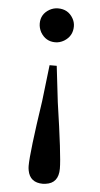

<svg xmlns="http://www.w3.org/2000/svg" viewBox="-55 -576 438 837"><g transform="rotate(5 164.5 -157.0)"><path d="M165 -541Q209 -541 230.5 -503.9Q240.2 -487.3 240.2 -468.8Q240.2 -425.8 203.1 -403.3Q184.6 -392.6 165 -392.6Q123 -392.6 100.6 -430.7Q90.8 -449.2 90.8 -468.8Q90.8 -509.8 127.9 -531.2Q145.5 -541 165 -541ZM165 226.6Q108.4 226.6 98.6 173.8Q96.7 164.1 96.7 154.3Q96.7 95.7 130.9 -132.8L149.4 -291H180.7L199.2 -132.8Q233.4 97.7 233.4 154.3Q233.4 218.8 176.8 225.6Q170.9 226.6 165 226.6Z"/></g></svg>

Font: GenYoMin JP SemiBold
Style: Regular
Weight: 600
Version: Version 1.001;PS 1;hotconv 16.6.51;makeotf.lib2.5.65220 DEVE